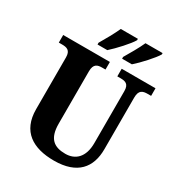

<svg xmlns="http://www.w3.org/2000/svg" viewBox="-215 -1073 1141 1225"><g transform="rotate(30 355.5 -460.5)"><path d="M417 -784V-771H489C532 -808 603 -886 623 -921V-931H497C477 -886 443 -828 417 -784ZM236 -784V-771H308C350 -808 422 -886 441 -921V-931H315C295 -886 262 -828 236 -784ZM365 10C537 10 608 -80 608 -214V-595C608 -651 636 -658 671 -658H696V-714H447V-658H471C506 -658 533 -651 533 -599V-216C533 -111 479 -64 406 -64C323 -64 274 -99 274 -210V-595C274 -651 302 -658 336 -658H360V-714H16V-658H40C75 -658 103 -651 103 -599V-218C103 -54 210 10 365 10Z"/></g></svg>

Font: Noto Serif Hebrew SemiCondensed ExtraBold
Style: Regular
Weight: 800
Width: 4
Designer: Monotype Design Team
Foundry: Monotype Imaging Inc.
Version: Version 2.004